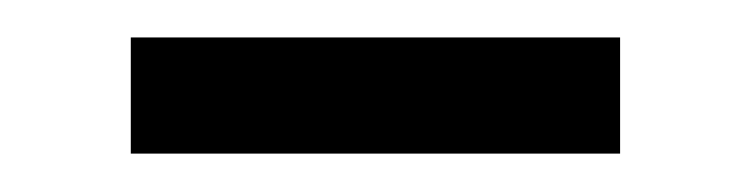

<svg xmlns="http://www.w3.org/2000/svg" viewBox="-20 -342 395 101"><path d="M48.8 -322.3H306.2V-261.2H48.8Z"/></svg>

Font: SengBuhan
Style: Regular
Weight: 400
Designer: John M. Durdin
Foundry: Lao Script for Windows
Version: Version 1.400